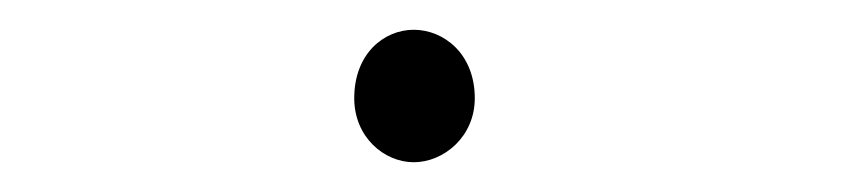

<svg xmlns="http://www.w3.org/2000/svg" viewBox="-20 -420 569 129"><path d="M258 -311C278 -311 299 -328 299 -354C299 -384 278 -400 258 -400C238 -400 218 -384 218 -354C218 -328 238 -311 258 -311Z"/></svg>

Font: Harano Aji Gothic ExtraLight
Style: Regular
Weight: 250
Foundry: Masamichi Hosoda
Version: HaranoAjiGothic-ExtraLight version 20230610;ttx 4.39.4